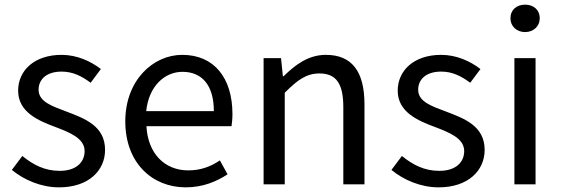

<svg xmlns="http://www.w3.org/2000/svg" viewBox="-20 -793 2416 826"><path d="M234 13C362 13 432 -60 432 -148C432 -251 345 -283 266 -313C205 -336 146 -355 146 -407C146 -449 177 -485 245 -485C294 -485 332 -465 370 -437L414 -496C371 -529 312 -557 245 -557C127 -557 58 -489 58 -403C58 -311 144 -274 220 -246C280 -223 344 -198 344 -143C344 -96 309 -58 237 -58C172 -58 123 -84 76 -122L31 -62C83 -19 157 13 234 13Z M779 13C853 13 911 -12 959 -43L926 -103C886 -76 843 -60 790 -60C687 -60 616 -134 610 -250H976C978 -263 980 -282 980 -302C980 -457 902 -557 764 -557C638 -557 519 -447 519 -271C519 -92 635 13 779 13ZM609 -315C620 -422 688 -484 765 -484C850 -484 900 -425 900 -315Z M1114 0H1205V-394C1260 -449 1298 -477 1354 -477C1426 -477 1457 -434 1457 -332V0H1548V-344C1548 -483 1496 -557 1382 -557C1308 -557 1252 -516 1200 -465H1197L1189 -543H1114Z M1867 13C1995 13 2065 -60 2065 -148C2065 -251 1978 -283 1899 -313C1838 -336 1779 -355 1779 -407C1779 -449 1810 -485 1878 -485C1927 -485 1965 -465 2003 -437L2047 -496C2004 -529 1945 -557 1878 -557C1760 -557 1691 -489 1691 -403C1691 -311 1777 -274 1853 -246C1913 -223 1977 -198 1977 -143C1977 -96 1942 -58 1870 -58C1805 -58 1756 -84 1709 -122L1664 -62C1716 -19 1790 13 1867 13Z M2193 0H2284V-543H2193ZM2239 -655C2275 -655 2302 -680 2302 -714C2302 -751 2275 -773 2239 -773C2203 -773 2176 -751 2176 -714C2176 -680 2203 -655 2239 -655Z"/></svg>

Font: Squished Noto Sans CJK JP Regular
Style: Regular
Weight: 400
Designer: Ryoko NISHIZUKA (kana & ideographs); Paul D. Hunt (Latin, Greek & Cyrillic); Wenlong ZHANG (bopomofo); Sandoll Communica
Foundry: Adobe Systems Incorporated
Version: Version 1.004;PS 1.004;hotconv 1.0.82;makeotf.lib2.5.63406